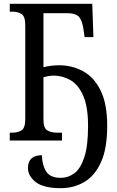

<svg xmlns="http://www.w3.org/2000/svg" viewBox="-20 -734 610 1003"><path d="M298 249Q207 249 166.5 217Q126 185 126 144Q126 77 199 77Q200 128 221 161.5Q242 195 298 195Q336 195 368.5 171Q401 147 420.5 87.5Q440 28 440 -76Q440 -178 414 -235.5Q388 -293 347 -316Q306 -339 261 -339Q247 -339 233 -336.5Q219 -334 207 -331V-109Q207 -65 227 -53Q247 -41 277 -41H304V0H31V-41H45Q74 -41 93 -53.5Q112 -66 112 -113V-601Q112 -648 93 -660.5Q74 -673 45 -673H31V-714H462L468 -540H422L417 -575Q412 -617 396.5 -641Q381 -665 331 -665H207V-383Q222 -387 244 -390Q266 -393 289 -393Q357 -393 414 -362Q471 -331 505.5 -261.5Q540 -192 540 -77Q540 42 507.5 113.5Q475 185 420 217Q365 249 298 249Z"/></svg>

Font: Noto Serif Condensed
Style: Regular
Weight: 400
Width: 3
Designer: Monotype Design Team
Foundry: Monotype Imaging Inc.
Version: Version 2.013; ttfautohint (v1.8.4.7-5d5b)